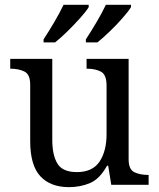

<svg xmlns="http://www.w3.org/2000/svg" viewBox="-20 -768 660 798"><path d="M266.6 9.8Q189.5 9.8 147.5 -35.6Q105.5 -81.1 105.5 -181.6V-416Q105.5 -459 81.5 -470.7Q57.6 -482.4 25.4 -482.4H22.5V-523.4H197.3V-186.5Q197.3 -123 218.8 -87.9Q240.2 -52.7 299.8 -52.7Q364.3 -52.7 393.6 -96.2Q422.9 -139.6 422.9 -210.9V-412.1Q422.9 -458 399.4 -470.2Q376 -482.4 342.8 -482.4H339.8V-523.4H514.6V-106.4Q514.6 -63.5 538.6 -52.2Q562.5 -41 594.7 -41H597.7V0H442.4L429.7 -79.1H424.8Q394.5 -24.4 354.5 -7.3Q314.5 9.8 266.6 9.8ZM336.9 -604.5Q357.4 -635.7 380.9 -675.3Q404.3 -714.8 419.9 -748H524.4V-738.3Q514.6 -721.7 489.7 -693.4Q464.8 -665 436 -637.2Q407.2 -609.4 384.8 -591.8H336.9ZM161.1 -604.5Q181.6 -635.7 205.1 -675.3Q228.5 -714.8 244.1 -748H348.6V-738.3Q338.9 -721.7 313.5 -693.4Q288.1 -665 259.8 -637.2Q231.4 -609.4 209 -591.8H161.1Z"/></svg>

Font: Noto Serif Todhri
Style: Regular
Weight: 400
Designer: Mikhail Merkuryev
Version: Version 1.000; ttfautohint (v1.8.4.7-5d5b)